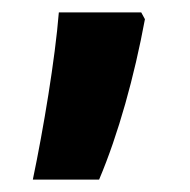

<svg xmlns="http://www.w3.org/2000/svg" viewBox="-20 -154 306 310"><path d="M214 -123 208 -134H75C69 -59 50 55 33 136H140C171 63 197 -31 214 -123Z"/></svg>

Font: Noto Sans Lao Looped Condensed
Style: Bold
Weight: 700
Width: 3
Designer: Mark Frömberg, Ben Mitchell
Foundry: The Fontpad Ltd
Version: Version 1.002